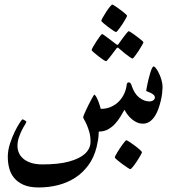

<svg xmlns="http://www.w3.org/2000/svg" viewBox="-20 -577 787 842"><path d="M692.9 -194.8Q692.9 -185.1 691.2 -169.4Q689.5 -153.8 685.3 -136Q681.2 -118.2 674.8 -100.1Q668.5 -82 658.9 -67.4Q649.4 -52.7 636.5 -43.7Q623.5 -34.7 606.9 -34.7Q593.3 -34.7 581.1 -40Q568.8 -45.4 558.6 -54Q548.3 -62.5 540 -73.5Q531.7 -84.5 525.9 -95.7Q517.6 -81.1 507.3 -64.2Q497.1 -47.4 483.6 -33Q470.2 -18.6 452.9 -9.3Q435.5 0 413.1 0Q412.6 20.5 410.2 35.9Q407.7 51.3 403.8 67.4Q392.1 114.7 366.9 148.4Q341.8 182.1 307.9 203.6Q273.9 225.1 233.4 235.1Q192.9 245.1 150.4 245.1Q108.9 245.1 82.5 233.2Q56.2 221.2 41 202.1Q25.9 183.1 20 159.2Q14.2 135.3 14.2 111.3Q14.2 82.5 23.7 53.2Q33.2 23.9 44.9 0Q56.6 -23.9 66.7 -38.8Q76.7 -53.7 78.1 -53.7Q79.6 -53.7 82.5 -52.5Q85.4 -51.3 88.4 -49.3Q91.3 -47.4 93.5 -45.7Q95.7 -43.9 95.7 -43Q95.7 -40 89.6 -30.5Q83.5 -21 76.2 -6.6Q68.8 7.8 62.7 25.9Q56.6 43.9 56.6 63.5Q56.6 78.1 62.5 92.5Q68.4 106.9 81.5 118.4Q94.7 129.9 115.7 137Q136.7 144 166.5 144Q236.8 144 282.2 131.6Q327.6 119.1 351.1 98.6Q377 75.7 377 43.9Q377 21 371.8 2.7Q366.7 -15.6 360.8 -29.1Q355 -42.5 349.9 -51Q344.7 -59.6 344.7 -63.5Q344.7 -65.4 348.1 -73.5Q351.6 -81.5 356.4 -92.3Q361.3 -103 367.4 -115.5Q373.5 -127.9 379.2 -138.2Q384.8 -148.4 388.7 -155.3Q392.6 -162.1 394 -162.1Q398.9 -158.7 403.3 -150.4Q407.7 -142.1 411.4 -132.6Q415 -123 417.7 -114Q420.4 -105 421.9 -99.6Q447.8 -99.6 468.3 -109.1Q488.8 -118.7 502.9 -133.8Q517.1 -148.9 525.4 -167.7Q533.7 -186.5 535.6 -205.6Q536.1 -210 538.3 -212.9Q540.5 -215.8 545.9 -215.8Q548.8 -215.8 552 -212.2Q555.2 -208.5 556.6 -203.6Q567.9 -167.5 589.6 -149.9Q611.3 -132.3 635.3 -132.3Q646 -132.3 652.6 -137.5Q659.2 -142.6 659.2 -149.4Q659.2 -156.2 653.3 -161.4Q647.5 -166.5 640.1 -169.9Q632.8 -173.3 627 -175.5Q621.1 -177.7 621.1 -178.7Q621.1 -179.7 622.6 -188Q624 -196.3 626.5 -208.3Q628.9 -220.2 632.3 -233.6Q635.7 -247.1 639.4 -258.8Q643.1 -270.5 646.7 -278.1Q650.4 -285.6 653.8 -285.6Q657.7 -285.6 664.3 -277.1Q670.9 -268.6 677.2 -255.4Q683.6 -242.2 688.2 -226.1Q692.9 -210 692.9 -194.8ZM424.3 -485.8Q424.3 -488.8 430.7 -500.2Q437 -511.7 445.3 -524.4Q453.6 -537.1 461.7 -547.1Q469.7 -557.1 472.7 -557.1Q473.6 -557.1 479 -554Q484.4 -550.8 491.5 -545.9Q498.5 -541 506.6 -534.9Q514.6 -528.8 521.5 -523.4Q528.3 -518.1 532.7 -513.7Q537.1 -509.3 537.1 -507.8Q537.1 -505.9 533.9 -500Q530.8 -494.1 526.1 -486.1Q521.5 -478 515.6 -469.2Q509.8 -460.4 504.4 -453.4Q499 -446.3 494.9 -441.4Q490.7 -436.5 489.3 -436.5Q486.3 -436.5 475.8 -443.4Q465.3 -450.2 453.9 -459Q442.4 -467.8 433.3 -475.6Q424.3 -483.4 424.3 -485.8ZM445.3 -308.6Q442.4 -308.6 432.1 -315.4Q421.9 -322.3 410.6 -331.1Q399.4 -339.8 390.6 -347.7Q381.8 -355.5 381.8 -357.4Q381.8 -360.4 388.2 -371.6Q394.5 -382.8 402.6 -395.3Q410.6 -407.7 418.2 -417.7Q425.8 -427.7 428.2 -427.7Q429.7 -427.7 439.5 -420.7Q449.2 -413.6 460.4 -405.3L489.7 -382.8Q493.2 -380.4 496.1 -380.4Q497.6 -380.4 500 -384.3Q511.2 -399.4 520 -412.1Q527.8 -422.9 535.2 -431.6Q542.5 -440.4 544.9 -440.4Q545.9 -440.4 551 -437.3Q556.2 -434.1 563.5 -429Q570.8 -423.8 578.6 -418Q586.4 -412.1 593.3 -406.7Q600.1 -401.4 604.5 -397.2Q608.9 -393.1 608.9 -391.6Q608.9 -389.6 605.7 -383.8Q602.5 -377.9 597.7 -369.9Q592.8 -361.8 587.2 -353Q581.5 -344.2 576.2 -337.2Q570.8 -330.1 566.9 -325.2Q563 -320.3 562 -320.3Q558.1 -320.3 548.6 -327.1Q539.1 -334 528.3 -342.3Q515.6 -352.1 501.5 -364.7Q498.5 -368.2 496.1 -368.2Q493.2 -368.2 489.7 -363.3L469.2 -335.9Q460.9 -325.7 454.1 -317.1Q447.3 -308.6 445.3 -308.6ZM602.5 90.3Q602.5 92.3 599.4 98.4Q596.2 104.5 591.3 112.8Q586.4 121.1 580.3 130.4Q574.2 139.6 568.6 147.2Q563 154.8 558.1 159.9Q553.2 165 551.3 165Q549.8 165 538.8 158Q527.8 150.9 515.6 141.8Q503.4 132.8 493.4 124.3Q483.4 115.7 483.4 113.3Q483.4 111.3 486.6 105Q489.7 98.6 494.9 90.3Q500 82 506.1 72.8Q512.2 63.5 517.8 55.9Q523.4 48.3 527.8 43.2Q532.2 38.1 534.2 38.1Q537.1 38.1 548.1 45.4Q559.1 52.7 571.3 61.8Q583.5 70.8 593 79.3Q602.5 87.9 602.5 90.3Z"/></svg>

Font: Scheherazade
Style: Bold
Weight: 700
Version: Version 2.100 (build 932/914)